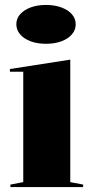

<svg xmlns="http://www.w3.org/2000/svg" viewBox="-20 -756 379 776"><path d="M166 -579Q131 -579 104 -589Q77 -599 61.5 -617Q46 -635 46 -658Q46 -681 61.5 -698.5Q77 -716 104 -726Q131 -736 166 -736Q201 -736 228 -726Q255 -716 270.5 -698.5Q286 -681 286 -658Q286 -635 270.5 -617Q255 -599 228 -589Q201 -579 166 -579ZM22 0V-10L74 -20V-466H20V-477L264 -515V-20L316 -10V0Z"/></svg>

Font: Kalnia Thin SemiBold
Style: Regular
Weight: 600
Version: Version 1.105